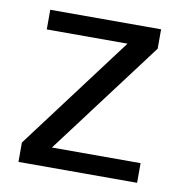

<svg xmlns="http://www.w3.org/2000/svg" viewBox="-65 -591 630 653"><g transform="rotate(10 250.0 -264.0)"><path d="M40.5 0V-66.9L335.9 -460.4H57.1V-528.3H439.9V-461.4L144 -67.9H450.2V0Z"/></g></svg>

Font: Arial
Style: Regular
Weight: 400
Designer: Steve Matteson
Foundry: Ascender Corporation
Version: Version 2.00.3